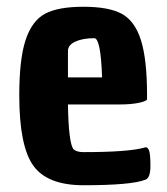

<svg xmlns="http://www.w3.org/2000/svg" viewBox="-20 -532 494 568"><path d="M227 16Q120 16 78.5 -42Q37 -100 37 -250Q37 -358 56 -414.5Q75 -471 113.5 -491.5Q152 -512 227 -512Q302 -512 340.5 -491Q379 -470 397 -413Q415 -356 415 -251Q415 -245 415 -239Q415 -233 391.5 -228Q368 -223 335 -223H181Q183 -106 198 -90Q207 -82 227 -82Q358 -82 406 -95Q408 -96 409 -96Q416 -98 420.5 -88Q425 -78 425 -41Q425 -4 409 0Q368 16 227 16ZM181 -381V-303H282Q278 -419 259 -419Q225 -419 203 -409Q181 -399 181 -381Z"/></svg>

Font: Chau Philomene One
Style: Regular
Weight: 400
Designer: Vicente Lamonaca
Foundry: TipoType
Version: Version 1.002